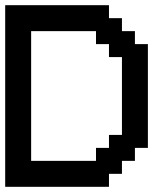

<svg xmlns="http://www.w3.org/2000/svg" viewBox="-20 -720 640 740"><path d="M350 -550H400V-500H450V-200H400V-150H350V-100H100V-600H350ZM400 0V-50H450V-100H500V-150H550V-550H500V-600H450V-650H400V-700H0V0Z"/></svg>

Font: Analogue OS
Style: Regular
Weight: 400
Designer: AbFarid
Version: Version 1.000